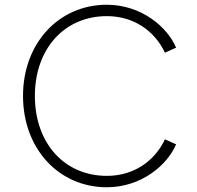

<svg xmlns="http://www.w3.org/2000/svg" viewBox="-20 -777 828 809"><path d="M430 12C577 12 686 -83 722 -169L675 -190C631 -97 543 -36 430 -36C252 -36 127 -173 127 -373C127 -572 252 -709 430 -709C543 -709 631 -648 675 -555L722 -576C686 -662 577 -757 430 -757C228 -757 77 -595 77 -373C77 -150 228 12 430 12Z"/></svg>

Font: Mluvka ExtraLight
Style: Regular
Weight: 200
Designer: Modified by Jiří Krblich, Original typeface by Gumpita Rahayu
Foundry: Gumpita Rahayu & Jiří Krblich
Version: Version 2.000;Glyphs 3.1.1 (3134)